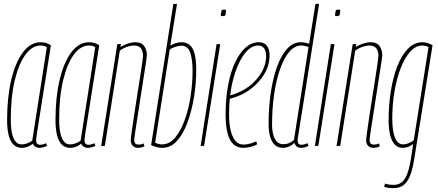

<svg xmlns="http://www.w3.org/2000/svg" viewBox="-20 -760 2279 1000"><path d="M185 10Q177 10 170 7Q163 4 158 -1Q153 -6 151 -12Q144 -6 135 -1Q126 4 116 7Q106 10 93 10Q68 10 51 -6Q34 -22 25.5 -54.5Q17 -87 17 -135Q17 -252 38.5 -343.5Q60 -435 99.5 -487.5Q139 -540 192 -540Q199 -540 206 -539Q213 -538 220 -536Q227 -534 233 -531Q239 -528 245 -524Q223 -387 209 -297.5Q195 -208 186.5 -155Q178 -102 174 -76Q170 -50 169 -41Q168 -32 168 -30Q168 -18 173 -12Q178 -6 189 -6Q197 -6 204 -8Q211 -10 220 -14L225 0Q216 4 206 7Q196 10 185 10ZM148 -28 224 -514Q217 -519 209.5 -521Q202 -523 191 -523Q148 -523 113 -476Q78 -429 57 -342.5Q36 -256 36 -137Q36 -73 50.5 -40.5Q65 -8 92 -8Q102 -8 112 -10.5Q122 -13 131.5 -17.5Q141 -22 148 -28Z M437 10Q429 10 422 7Q415 4 410 -1Q405 -6 403 -12Q396 -6 387 -1Q378 4 368 7Q358 10 345 10Q320 10 303 -6Q286 -22 277.5 -54.5Q269 -87 269 -135Q269 -252 290.5 -343.5Q312 -435 351.5 -487.5Q391 -540 444 -540Q451 -540 458 -539Q465 -538 472 -536Q479 -534 485 -531Q491 -528 497 -524Q475 -387 461 -297.5Q447 -208 438.5 -155Q430 -102 426 -76Q422 -50 421 -41Q420 -32 420 -30Q420 -18 425 -12Q430 -6 441 -6Q449 -6 456 -8Q463 -10 472 -14L477 0Q468 4 458 7Q448 10 437 10ZM400 -28 476 -514Q469 -519 461.5 -521Q454 -523 443 -523Q400 -523 365 -476Q330 -429 309 -342.5Q288 -256 288 -137Q288 -73 302.5 -40.5Q317 -8 344 -8Q354 -8 364 -10.5Q374 -13 383.5 -17.5Q393 -22 400 -28Z M591 -530H610L607 -515Q618 -522 631 -527.5Q644 -533 658 -536.5Q672 -540 684 -540Q717 -540 731 -520Q745 -500 745 -471Q745 -465 740 -432.5Q735 -400 727.5 -352.5Q720 -305 712 -252.5Q704 -200 696.5 -152.5Q689 -105 684 -72Q679 -39 679 -31Q679 -20 684 -13.5Q689 -7 703 -7Q708 -7 713.5 -8Q719 -9 728 -13L732 2Q722 7 714 8.5Q706 10 698 10Q688 10 679.5 5.5Q671 1 666 -7.5Q661 -16 661 -28Q661 -37 665.5 -71Q670 -105 677.5 -153Q685 -201 693 -253Q701 -305 708.5 -352Q716 -399 720.5 -430.5Q725 -462 725 -468Q725 -491 715 -507Q705 -523 676 -523Q667 -523 653.5 -519.5Q640 -516 627 -510Q614 -504 604 -496L526 0H507Z M902 -740 867 -523Q882 -531 896 -535.5Q910 -540 926 -540Q952 -540 969 -525Q986 -510 994 -478Q1002 -446 1002 -395Q1002 -326 990.5 -255Q979 -184 957 -123.5Q935 -63 902 -26.5Q869 10 826 10Q811 10 797.5 6.5Q784 3 767 -4L883 -740ZM924 -522Q911 -522 893 -516Q875 -510 864 -502L788 -17Q796 -13 805 -10.5Q814 -8 824 -8Q862 -8 891.5 -42.5Q921 -77 941.5 -133.5Q962 -190 972.5 -257.5Q983 -325 983 -392Q983 -448 971 -485Q959 -522 924 -522Z M1025 0 1108 -530H1127L1043 0ZM1147 -710Q1152 -710 1155 -709Q1158 -708 1157 -702Q1156 -690 1154.5 -684.5Q1153 -679 1150 -677.5Q1147 -676 1140 -676Q1136 -676 1132.5 -677Q1129 -678 1130 -684Q1132 -696 1133 -701.5Q1134 -707 1137 -708.5Q1140 -710 1147 -710Z M1174 -262Q1194 -267 1214 -275Q1234 -283 1253 -294Q1302 -323 1334 -370Q1366 -417 1366 -468Q1366 -495 1355 -509Q1344 -523 1324 -523Q1285 -523 1250.5 -475.5Q1216 -428 1194.5 -347Q1173 -266 1173 -164Q1173 -115 1181.5 -80Q1190 -45 1206.5 -26Q1223 -7 1247 -7Q1258 -7 1269 -9Q1280 -11 1291 -14.5Q1302 -18 1314 -24L1320 -9Q1306 0 1285 5Q1264 10 1246 10Q1215 10 1194.5 -10Q1174 -30 1164.5 -68.5Q1155 -107 1155 -163Q1155 -247 1168 -316Q1181 -385 1204.5 -435Q1228 -485 1259.5 -512.5Q1291 -540 1327 -540Q1347 -540 1359.5 -531.5Q1372 -523 1378 -507.5Q1384 -492 1384 -472Q1384 -411 1346.5 -359Q1309 -307 1253 -275Q1233 -264 1212 -256.5Q1191 -249 1171 -244Z M1547 10Q1538 10 1531.5 7Q1525 4 1520.5 -2Q1516 -8 1513 -16Q1506 -9 1496.5 -3Q1487 3 1476.5 6.5Q1466 10 1454 10Q1429 10 1412.5 -4Q1396 -18 1387.5 -46Q1379 -74 1379 -116Q1379 -202 1390.5 -278.5Q1402 -355 1423.5 -414Q1445 -473 1476 -506.5Q1507 -540 1546 -540Q1557 -540 1567.5 -538Q1578 -536 1590 -532L1623 -740H1642Q1623 -618 1607.5 -522.5Q1592 -427 1581 -355Q1570 -283 1561.5 -231Q1553 -179 1547.5 -144Q1542 -109 1538.5 -87Q1535 -65 1533 -53Q1531 -41 1530.5 -36.5Q1530 -32 1530 -30Q1530 -17 1535 -11.5Q1540 -6 1550 -6Q1558 -6 1566.5 -8.5Q1575 -11 1582 -14L1587 0Q1577 5 1566.5 7.5Q1556 10 1547 10ZM1454 -9Q1472 -9 1486 -15Q1500 -21 1511 -31L1587 -515Q1576 -519 1567.5 -521Q1559 -523 1549 -523Q1514 -523 1486 -489.5Q1458 -456 1438 -398Q1418 -340 1407.5 -266.5Q1397 -193 1397 -112Q1397 -81 1403.5 -57.5Q1410 -34 1423 -21.5Q1436 -9 1454 -9Z M1620 0 1703 -530H1722L1638 0ZM1742 -710Q1747 -710 1750 -709Q1753 -708 1752 -702Q1751 -690 1749.5 -684.5Q1748 -679 1745 -677.5Q1742 -676 1735 -676Q1731 -676 1727.5 -677Q1724 -678 1725 -684Q1727 -696 1728 -701.5Q1729 -707 1732 -708.5Q1735 -710 1742 -710Z M1817 -530H1836L1833 -515Q1844 -522 1857 -527.5Q1870 -533 1884 -536.5Q1898 -540 1910 -540Q1943 -540 1957 -520Q1971 -500 1971 -471Q1971 -465 1966 -432.5Q1961 -400 1953.5 -352.5Q1946 -305 1938 -252.5Q1930 -200 1922.5 -152.5Q1915 -105 1910 -72Q1905 -39 1905 -31Q1905 -20 1910 -13.5Q1915 -7 1929 -7Q1934 -7 1939.5 -8Q1945 -9 1954 -13L1958 2Q1948 7 1940 8.5Q1932 10 1924 10Q1914 10 1905.5 5.5Q1897 1 1892 -7.5Q1887 -16 1887 -28Q1887 -37 1891.5 -71Q1896 -105 1903.5 -153Q1911 -201 1919 -253Q1927 -305 1934.5 -352Q1942 -399 1946.5 -430.5Q1951 -462 1951 -468Q1951 -491 1941 -507Q1931 -523 1902 -523Q1893 -523 1879.5 -519.5Q1866 -516 1853 -510Q1840 -504 1830 -496L1752 0H1733Z M1981 213 1985 196Q1997 200 2007.5 201.5Q2018 203 2029 203Q2054 203 2071.5 190Q2089 177 2100.5 147Q2112 117 2120 68L2132 -10Q2123 -3 2113.5 1.5Q2104 6 2095 8Q2086 10 2076 10Q2053 10 2036.5 -7Q2020 -24 2012 -57Q2004 -90 2004 -136Q2004 -210 2015 -281.5Q2026 -353 2048 -411.5Q2070 -470 2103.5 -505Q2137 -540 2181 -540Q2187 -540 2193.5 -539Q2200 -538 2206.5 -536Q2213 -534 2219.5 -531Q2226 -528 2233 -525L2137 71Q2125 149 2100 184.5Q2075 220 2031 220Q2017 220 2004.5 218.5Q1992 217 1981 213ZM2212 -515Q2203 -519 2194.5 -521Q2186 -523 2180 -523Q2145 -523 2116.5 -491Q2088 -459 2067 -405Q2046 -351 2034.5 -283Q2023 -215 2023 -143Q2023 -76 2037.5 -42Q2052 -8 2079 -8Q2088 -8 2098.5 -11Q2109 -14 2119 -19Q2129 -24 2135 -30Z"/></svg>

Font: Georama ExtraCondensed Thin
Style: Italic
Weight: 100
Width: 2
Italic angle: -9°
Designer: Jean-Baptiste Levee
Foundry: Production Type
Version: Version 1.001